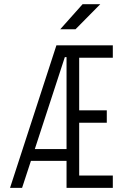

<svg xmlns="http://www.w3.org/2000/svg" viewBox="-20 -914 626 934"><path d="M28.8 0H87.4L130.4 -131.3H303.7V0H528.8V-60.1H365.2V-316.9H499.5V-377.4H365.2V-633.3H528.8V-693.4H254.4ZM149.4 -189 295.4 -636.2H303.7V-189ZM272.9 -771.5H347.2L467.8 -893.6H381.8Z"/></svg>

Font: Cascadia Code Light
Style: Regular
Weight: 300
Monospace: yes
Designer: Aaron Bell
Foundry: Saja Typeworks
Version: Version 2404.023